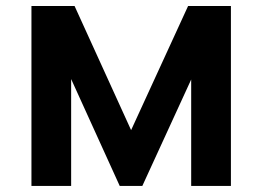

<svg xmlns="http://www.w3.org/2000/svg" viewBox="-20 -615 868 635"><path d="M602.1 -595.2 413.6 -184.6 226.6 -595.2H84V0H215.3V-353.5L376 0H450.7L612.3 -352.1V0H743.7V-595.2Z"/></svg>

Font: Now ExtraBold
Style: Regular
Weight: 800
Designer: Alfredo Marco Pradil
Foundry: Alfredo Marco Pradil
Version: Version 1.200;hotconv 1.0.109;makeotfexe 2.5.65596